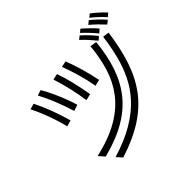

<svg xmlns="http://www.w3.org/2000/svg" viewBox="-213 -1124 1444 1444"><g transform="rotate(-45 509.0 -402.0)"><path d="M991 -758Q972 -781 942.5 -808Q913 -835 889 -854L915 -874Q943 -853 970 -828.5Q997 -804 1018 -781ZM949 -722Q924 -749 898.5 -774Q873 -799 846 -821L874 -844Q900 -823 927.5 -797Q955 -771 977 -745ZM859 -717Q838 -743 811 -771.5Q784 -800 759 -823L784 -843Q811 -820 836.5 -795Q862 -770 887 -742ZM817 -682Q795 -709 769.5 -737.5Q744 -766 717 -790L744 -811Q770 -789 796.5 -760.5Q823 -732 844 -706ZM561 -459Q548 -533 527 -605Q506 -677 483 -738L531 -748Q555 -687 576 -614.5Q597 -542 611 -471ZM314 -438Q291 -513 262.5 -584Q234 -655 202 -714L246 -728Q268 -691 290 -644Q312 -597 331 -548.5Q350 -500 363 -455ZM436 -431Q426 -502 409 -575.5Q392 -649 370 -716L418 -726Q441 -662 458 -589.5Q475 -517 488 -443ZM198 -74Q348 -108 449 -166.5Q550 -225 611.5 -305Q673 -385 703.5 -483.5Q734 -582 744 -696L797 -688Q784 -556 748.5 -450.5Q713 -345 648.5 -263.5Q584 -182 483.5 -123.5Q383 -65 239 -28ZM195 -393Q184 -439 167.5 -489.5Q151 -540 131 -589.5Q111 -639 90 -679L136 -693Q167 -632 195 -557.5Q223 -483 244 -408ZM288 27Q420 -13 513.5 -68Q607 -123 669 -190Q731 -257 769 -335Q807 -413 828.5 -499.5Q850 -586 862 -679L913 -672Q893 -525 855 -409Q817 -293 751 -203Q685 -113 581.5 -45.5Q478 22 327 70Z"/></g></svg>

Font: Train One
Style: Regular
Weight: 400
Designer: Fontworks Inc.
Foundry: Fontworks Inc.
Version: Version 1.100